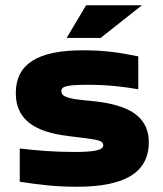

<svg xmlns="http://www.w3.org/2000/svg" viewBox="-20 -700 620 729"><path d="M283 -178C355 -169 372 -166 372 -148C372 -130 338 -123 262 -123C182 -123 119 -129 55 -136V-10C134 2 191 9 273 9C449 9 545 -42 545 -160C545 -293 401 -310 304 -319C240 -325 213 -333 213 -353C213 -371 227 -378 313 -378C390 -378 448 -371 505 -361V-486C431 -501 376 -509 295 -509C124 -509 40 -458 40 -346C40 -195 207 -188 283 -178ZM233 -556H362L519 -680H307Z"/></svg>

Font: LT Wave Black
Style: Regular
Weight: 900
Designer: Daniel Lyons
Version: Version 2.5 (Glyphs App)